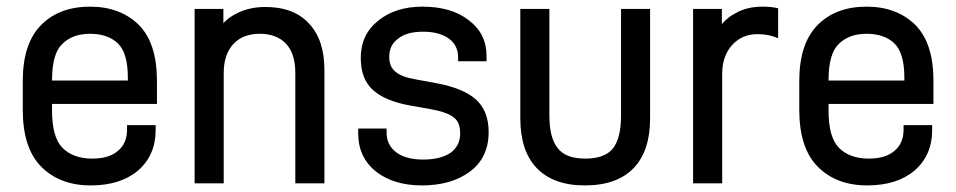

<svg xmlns="http://www.w3.org/2000/svg" viewBox="-20 -544 2889 580"><path d="M137.2 -210Q137.2 -128.9 168.9 -97.2Q201.2 -64.9 258.8 -64.9Q310.1 -64.9 336.9 -88.9Q363.8 -111.3 363.8 -152.8V-166H450.2V-150.9Q450.2 -75.2 397 -28.8Q343.8 16.1 253.9 16.1Q161.1 16.1 105 -40Q48.8 -96.2 48.8 -211.9V-299.8Q48.8 -413.1 105 -469.2Q159.7 -523.9 252 -523.9Q342.8 -523.9 398.9 -469.2Q454.1 -414.1 454.1 -299.8V-230H137.2ZM168 -411.1Q137.2 -381.8 137.2 -301.8V-300.8H366.2V-309.1Q366.2 -384.3 335.9 -413.1Q305.7 -441.9 252 -441.9Q198.7 -441.9 168 -411.1Z M654.8 -517.1V-474.1Q671.4 -492.2 697.8 -504.9Q734.4 -522.9 781.7 -522.9Q868.2 -522.9 914.1 -472.2Q960 -422.9 960 -333V9.8H872.1V-323.2Q872.1 -382.3 843.8 -412.1Q815.4 -441.9 765.1 -441.9Q714.4 -441.9 686 -412.1Q655.8 -380.4 655.8 -323.2V9.8H567.9V-517.1Z M1115.7 -25.9Q1062 -68.8 1062 -142.1V-155.8H1147.9V-143.1Q1147.9 -106 1176.8 -84Q1206.5 -62 1257.8 -62Q1312 -62 1341.8 -83Q1370.1 -104 1370.1 -141.1Q1370.1 -174.8 1351.1 -189Q1332.5 -204.6 1282.7 -213.9L1219.7 -225.1Q1143.1 -238.8 1106.9 -272Q1069.8 -304.7 1069.8 -369.1Q1069.8 -439.9 1123 -481.9Q1174.8 -523.9 1255.9 -523.9Q1344.2 -523.9 1396 -482.9Q1449.7 -442.9 1449.7 -375V-358.9H1363.8V-372.1Q1363.8 -405.8 1336.9 -426.8Q1308.1 -448.2 1257.8 -448.2Q1208 -448.2 1182.1 -426.8Q1155.8 -407.7 1155.8 -372.1Q1155.8 -342.8 1173.8 -328.1Q1191.9 -311.5 1235.8 -304.2L1301.8 -292Q1379.9 -276.9 1417 -244.1Q1456.1 -209.5 1456.1 -145Q1456.1 -67.9 1399.9 -25.9Q1343.8 16.1 1254.9 16.1Q1168.9 16.1 1115.7 -25.9Z M1600.6 -37.1Q1551.8 -88.9 1551.8 -186V-517.1H1639.6V-194.8Q1639.6 -127.4 1665 -96.2Q1689 -64.9 1748 -64.9Q1806.6 -64.9 1831.1 -95.2Q1856 -126 1856 -194.8V-517.1H1943.8V-186Q1943.8 -88.9 1895 -37.1Q1844.7 16.1 1746.6 16.1Q1650.9 16.1 1600.6 -37.1Z M2283.7 -523.9Q2310.5 -523.9 2330.6 -519V-428.2Q2303.2 -440.9 2268.6 -440.9Q2221.7 -440.9 2191.9 -408.2Q2161.6 -375 2161.6 -320.8V9.8H2073.7V-517.1H2160.6V-471.2Q2179.7 -493.2 2201.7 -503.9Q2235.4 -523.9 2283.7 -523.9Z M2482.9 -210Q2482.9 -128.9 2514.6 -97.2Q2546.9 -64.9 2604.5 -64.9Q2655.8 -64.9 2682.6 -88.9Q2709.5 -111.3 2709.5 -152.8V-166H2795.9V-150.9Q2795.9 -75.2 2742.7 -28.8Q2689.5 16.1 2599.6 16.1Q2506.8 16.1 2450.7 -40Q2394.5 -96.2 2394.5 -211.9V-299.8Q2394.5 -413.1 2450.7 -469.2Q2505.4 -523.9 2597.7 -523.9Q2688.5 -523.9 2744.6 -469.2Q2799.8 -414.1 2799.8 -299.8V-230H2482.9ZM2513.7 -411.1Q2482.9 -381.8 2482.9 -301.8V-300.8H2711.9V-309.1Q2711.9 -384.3 2681.6 -413.1Q2651.4 -441.9 2597.7 -441.9Q2544.4 -441.9 2513.7 -411.1Z"/></svg>

Font: D-DIN-PRO Medium
Style: Regular
Weight: 500
Designer: datto
Foundry: CyberFei
Version: Version 1.000;hotconv 1.0.109;makeotfexe 2.5.65596